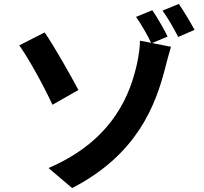

<svg xmlns="http://www.w3.org/2000/svg" viewBox="-20 -887 1040 977"><path d="M207 -722 78 -656C124 -592 197 -461 247 -354L379 -429C342 -499 256 -652 207 -722ZM890 -867 807 -833C834 -797 865 -740 887 -699L970 -735C951 -770 915 -831 890 -867ZM755 -835 672 -801C698 -765 729 -711 749 -669L692 -680C693 -655 687 -608 677 -562C646 -425 568 -178 227 -32L347 70C677 -100 772 -350 821 -543C826 -563 839 -613 850 -649L754 -668L833 -701C815 -738 780 -799 755 -835Z"/></svg>

Font: Noto Sans TC
Style: Bold
Weight: 700
Designer: Ryoko NISHIZUKA 西塚涼子 (kana, bopomofo & ideographs); Paul D. Hunt (Latin, Greek & Cyrillic); Sandoll Communications 산돌커뮤니
Foundry: Adobe
Version: Version 2.004;hotconv 1.0.118;makeotfexe 2.5.65603